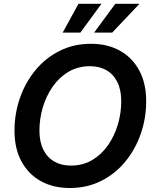

<svg xmlns="http://www.w3.org/2000/svg" viewBox="-20 -965 802 996"><path d="M342.3 10.3Q256.3 10.3 191.9 -25.4Q127.4 -61 91.3 -127.7Q55.2 -194.3 55.2 -287.1Q55.2 -375.5 83.3 -456.3Q111.3 -537.1 163.6 -600.6Q215.8 -664.1 288.8 -700.9Q361.8 -737.8 452.1 -737.8Q537.6 -737.8 601.8 -702.1Q666 -666.5 702.1 -599.9Q738.3 -533.2 738.3 -439.9Q738.3 -351.6 710.2 -270.8Q682.1 -189.9 629.9 -126.5Q577.6 -63 504.6 -26.4Q431.6 10.3 342.3 10.3ZM347.7 -106Q410.2 -106 458.7 -135Q507.3 -164.1 540.8 -212.4Q574.2 -260.7 591.6 -319.8Q608.9 -378.9 608.9 -439.5Q608.9 -499 588.6 -539.6Q568.4 -580.1 532 -600.8Q495.6 -621.6 446.8 -621.6Q384.3 -621.6 335.4 -592.5Q286.6 -563.5 252.9 -514.9Q219.2 -466.3 201.9 -407.5Q184.6 -348.6 184.6 -288.1Q184.6 -229 204.8 -188.5Q225.1 -147.9 261.7 -127Q298.3 -106 347.7 -106ZM397 -795.9H305.2L387.2 -945.3H506.3ZM562 -795.9H468.3L578.1 -945.3H703.6Z"/></svg>

Font: Inter 20pt SemiBold
Style: Italic
Weight: 600
Italic angle: -9.3988°
Version: Version 4.001;git-66647c0bb